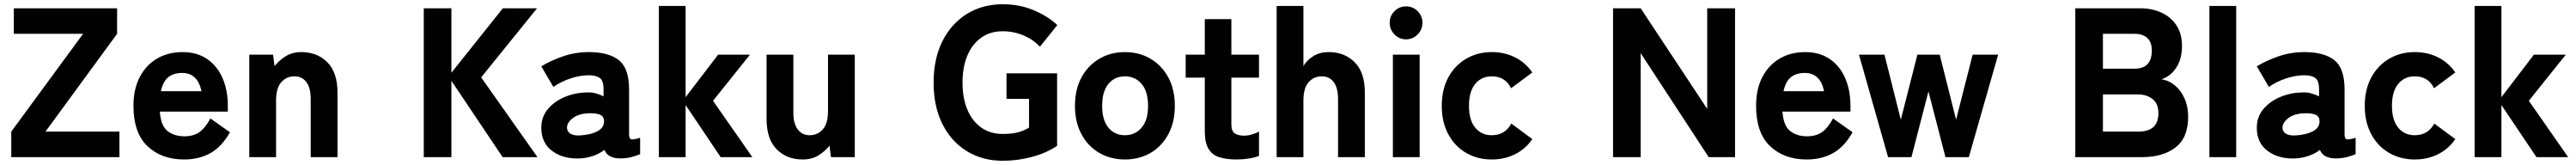

<svg xmlns="http://www.w3.org/2000/svg" viewBox="-20 -739 12121 776"><path d="M33 0V-120L371 -580H45V-700H531V-580L194 -120H542V0Z M846 11Q740 11 674 -51.5Q608 -114 608 -241Q608 -320 637.5 -376.5Q667 -433 719 -463.5Q771 -494 839 -494Q907 -494 954.5 -461.5Q1002 -429 1027 -372Q1052 -315 1052 -241V-214H732Q737 -147 768.5 -122.5Q800 -98 848 -98Q892 -98 920 -119Q948 -140 970 -182L1062 -117Q1023 -48 969.5 -18.5Q916 11 846 11ZM737 -310H928Q910 -396 837 -396Q797 -396 772 -376Q747 -356 737 -310Z M1153 0V-482H1265L1272 -428Q1292 -454 1323.5 -474Q1355 -494 1398 -494Q1473 -494 1520.5 -446Q1568 -398 1568 -304V0H1442V-273Q1442 -326 1421.5 -353Q1401 -380 1366 -380Q1328 -380 1303.5 -352.5Q1279 -325 1279 -266V0Z M1974 0V-700H2104V-397L2346 -700H2507L2244 -375L2509 0H2345L2104 -359V0Z M2711 6Q2632 10 2579.5 -28Q2527 -66 2527 -138Q2527 -189 2557.5 -225.5Q2588 -262 2636.5 -282.5Q2685 -303 2737 -304Q2760 -306 2781 -300.5Q2802 -295 2820 -286V-318Q2820 -360 2802 -372.5Q2784 -385 2751 -385Q2708 -385 2662.5 -369.5Q2617 -354 2584 -330L2527 -427Q2569 -453 2627.5 -473.5Q2686 -494 2751 -494Q2844 -494 2892 -456Q2940 -418 2940 -318V-108Q2940 -87 2949.5 -84Q2959 -81 2992 -91V-14Q2976 -7 2952 -0.5Q2928 6 2899 6Q2840 6 2824 -34Q2778 1 2711 6ZM2708 -102Q2761 -105 2792.5 -122.5Q2824 -140 2822 -171Q2821 -194 2799.5 -201Q2778 -208 2747 -206Q2701 -204 2674 -182.5Q2647 -161 2648 -137Q2649 -120 2663.5 -110.5Q2678 -101 2708 -102Z M3080 0V-711H3206V-282L3359 -482H3509L3335 -265L3520 0H3371L3206 -245V0Z M3757 11Q3682 11 3634.5 -37Q3587 -85 3587 -179V-482H3713V-209Q3713 -157 3734 -130Q3755 -103 3789 -103Q3827 -103 3851.5 -130.5Q3876 -158 3876 -217V-482H4002V0H3890L3883 -54Q3864 -29 3832.5 -9Q3801 11 3757 11Z M4698 17Q4603 17 4529.5 -28Q4456 -73 4414.5 -155.5Q4373 -238 4373 -350Q4373 -463 4414.5 -545.5Q4456 -628 4529.5 -673.5Q4603 -719 4698 -719Q4778 -719 4845 -690.5Q4912 -662 4955 -621L4873 -519Q4845 -551 4798 -571.5Q4751 -592 4698 -592Q4639 -592 4596.5 -561.5Q4554 -531 4531.5 -477Q4509 -423 4509 -350Q4509 -278 4531.5 -224Q4554 -170 4596.5 -139.5Q4639 -109 4698 -109Q4744 -109 4773 -117.5Q4802 -126 4822 -139V-274H4716V-394H4954V-53Q4903 -19 4835.5 -1Q4768 17 4698 17Z M5273 11Q5206 11 5152.5 -20Q5099 -51 5068.5 -108Q5038 -165 5038 -241Q5038 -318 5068.5 -374.5Q5099 -431 5152.5 -462.5Q5206 -494 5273 -494Q5341 -494 5394 -462.5Q5447 -431 5477.5 -374.5Q5508 -318 5508 -241Q5508 -165 5477.5 -108Q5447 -51 5394 -20Q5341 11 5273 11ZM5273 -103Q5321 -103 5351.5 -138.5Q5382 -174 5382 -241Q5382 -309 5351.5 -344.5Q5321 -380 5273 -380Q5225 -380 5195.5 -344.5Q5166 -309 5166 -241Q5166 -174 5195.5 -138.5Q5225 -103 5273 -103Z M5799 11Q5751 11 5717.5 0.5Q5684 -10 5666.5 -39Q5649 -68 5649 -121V-374H5559V-482H5649V-649H5774V-482H5904V-374H5774V-154Q5774 -123 5789.5 -112Q5805 -101 5834 -101Q5854 -101 5873.5 -107.5Q5893 -114 5904 -120V-6Q5885 2 5856.5 6.5Q5828 11 5799 11Z M5987 0V-711H6113V-428Q6127 -454 6158 -474Q6189 -494 6232 -494Q6307 -494 6354.5 -446Q6402 -398 6402 -304V0H6276V-273Q6276 -326 6255.5 -353Q6235 -380 6200 -380Q6162 -380 6137.5 -352.5Q6113 -325 6113 -266V0Z M6534 0V-482H6660V0ZM6596 -554Q6564 -554 6541.5 -577Q6519 -600 6519 -632Q6519 -664 6541.5 -686.5Q6564 -709 6596 -709Q6628 -709 6650.5 -686.5Q6673 -664 6673 -632Q6673 -600 6650.5 -577Q6628 -554 6596 -554Z M6999 11Q6932 11 6878.5 -20Q6825 -51 6794.5 -108Q6764 -165 6764 -241Q6764 -318 6794.5 -374.5Q6825 -431 6878.5 -462.5Q6932 -494 6999 -494Q7060 -494 7109.5 -469Q7159 -444 7190 -398L7090 -324Q7063 -380 6999 -380Q6951 -380 6921.5 -344.5Q6892 -309 6892 -241Q6892 -174 6921.5 -138.5Q6951 -103 6999 -103Q7062 -103 7091 -158L7190 -85Q7159 -39 7109.5 -14Q7060 11 6999 11Z M7570 0V-700H7700L8013 -227V-700H8144V0H8020L7700 -489V0Z M8481 11Q8375 11 8309 -51.5Q8243 -114 8243 -241Q8243 -320 8272.5 -376.5Q8302 -433 8354 -463.5Q8406 -494 8474 -494Q8542 -494 8589.5 -461.5Q8637 -429 8662 -372Q8687 -315 8687 -241V-214H8367Q8372 -147 8403.5 -122.5Q8435 -98 8483 -98Q8527 -98 8555 -119Q8583 -140 8605 -182L8697 -117Q8658 -48 8604.5 -18.5Q8551 11 8481 11ZM8372 -310H8563Q8545 -396 8472 -396Q8432 -396 8407 -376Q8382 -356 8372 -310Z M8864 0 8727 -482H8847L8924 -176L9002 -482H9107L9184 -176L9262 -482H9382L9244 0H9134L9054 -309L8974 0Z M9745 0V-700H10050Q10105 -700 10149.5 -680Q10194 -660 10220.5 -620.5Q10247 -581 10247 -523Q10247 -461 10219.5 -420Q10192 -379 10150 -366Q10185 -361 10213.5 -337.5Q10242 -314 10259 -276Q10276 -238 10276 -190Q10276 -91 10216.5 -45.5Q10157 0 10059 0ZM9875 -120H10041Q10088 -120 10112 -141Q10136 -162 10136 -208Q10136 -252 10108 -273.5Q10080 -295 10041 -295H9875ZM9875 -416H10024Q10105 -416 10105 -502Q10105 -541 10083.5 -560.5Q10062 -580 10024 -580H9875Z M10376 0V-711H10502V0Z M10783 6Q10704 10 10651.5 -28Q10599 -66 10599 -138Q10599 -189 10629.5 -225.5Q10660 -262 10708.5 -282.5Q10757 -303 10809 -304Q10832 -306 10853 -300.5Q10874 -295 10892 -286V-318Q10892 -360 10874 -372.5Q10856 -385 10823 -385Q10780 -385 10734.5 -369.5Q10689 -354 10656 -330L10599 -427Q10641 -453 10699.5 -473.5Q10758 -494 10823 -494Q10916 -494 10964 -456Q11012 -418 11012 -318V-108Q11012 -87 11021.5 -84Q11031 -81 11064 -91V-14Q11048 -7 11024 -0.5Q11000 6 10971 6Q10912 6 10896 -34Q10850 1 10783 6ZM10780 -102Q10833 -105 10864.5 -122.5Q10896 -140 10894 -171Q10893 -194 10871.5 -201Q10850 -208 10819 -206Q10773 -204 10746 -182.5Q10719 -161 10720 -137Q10721 -120 10735.5 -110.5Q10750 -101 10780 -102Z M11342 11Q11275 11 11221.5 -20Q11168 -51 11137.5 -108Q11107 -165 11107 -241Q11107 -318 11137.5 -374.5Q11168 -431 11221.5 -462.5Q11275 -494 11342 -494Q11403 -494 11452.5 -469Q11502 -444 11533 -398L11433 -324Q11406 -380 11342 -380Q11294 -380 11264.5 -344.5Q11235 -309 11235 -241Q11235 -174 11264.5 -138.5Q11294 -103 11342 -103Q11405 -103 11434 -158L11533 -85Q11502 -39 11452.5 -14Q11403 11 11342 11Z M11624 0V-711H11750V-282L11903 -482H12053L11879 -265L12064 0H11915L11750 -245V0Z"/></svg>

Font: Zen Kaku Gothic New Black
Style: Regular
Weight: 900
Designer: Yoshimichi Ohira
Foundry: Positype
Version: Version 1.001